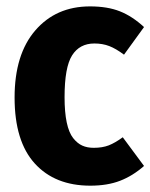

<svg xmlns="http://www.w3.org/2000/svg" viewBox="-20 -568 473 604"><path d="M263.2 -547.9Q317.9 -547.9 356.9 -532.5Q396 -517.1 433.1 -482.9L370.1 -396Q344.7 -415 323.7 -423.1Q302.7 -431.2 276.9 -431.2Q230.5 -431.2 206.8 -393.8Q183.1 -356.4 183.1 -262.2Q183.1 -215.3 189.9 -182.9Q196.8 -150.4 210.2 -133.5Q223.6 -116.7 239 -109.9Q254.4 -103 274.9 -103Q302.2 -103 322.3 -110.8Q342.3 -118.7 366.2 -136.2L433.1 -45.9Q397.5 -14.6 357.7 0.7Q317.9 16.1 264.2 16.1Q152.8 16.1 89.4 -53.7Q25.9 -123.5 25.9 -261.2Q25.9 -397 91.1 -472.4Q156.2 -547.9 263.2 -547.9Z"/></svg>

Font: Fira Sans Compressed
Style: Bold
Weight: 700
Width: 1
Designer: Carrois Corporate & Edenspiekermann AG
Foundry: Carrois Corporate GbR & Edenspiekermann AG
Version: Version 4.203;PS 004.203;hotconv 1.0.88;makeotf.lib2.5.64775